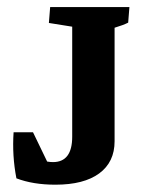

<svg xmlns="http://www.w3.org/2000/svg" viewBox="-20 -503 393 531"><path d="M133.3 7.8Q71.3 7.8 25.4 -9.8Q13.2 -72.3 17.6 -137.2H71.3L110.4 -56.2Q119.1 -54.7 126.5 -54.7Q179.7 -54.7 179.7 -125V-429.2L115.2 -439.5L118.7 -483.4H337.9L334.5 -440.4Q321.3 -433.6 296.9 -426.3V-112.3Q296.9 -54.7 254.4 -23.4Q211.9 7.8 133.3 7.8Z"/></svg>

Font: Markazi Text
Style: Bold
Weight: 700
Designer: Borna Izadpanah (Arabic designer), Fiona Ross (Arabic design director) and Florian Runge (Latin designer)
Foundry: Borna Izadpanah and Florian Runge
Version: Version 1.001; ttfautohint (v1.8.3)